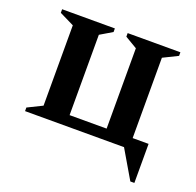

<svg xmlns="http://www.w3.org/2000/svg" viewBox="-107 -566 820 804"><g transform="rotate(20 303.5 -164.0)"><path d="M103 -48V-406L38 -438V-454H273V-438L219 -406V-48H384V-406L330 -438V-454H565V-438L500 -406V-48H571V126H553L479 0H38V-16Z"/></g></svg>

Font: Spectral SemiBold
Style: Regular
Weight: 600
Designer: Jean-Baptiste Levee
Foundry: Production Type
Version: Version 2.001